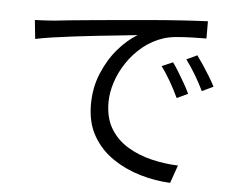

<svg xmlns="http://www.w3.org/2000/svg" viewBox="-53 -786 1106 887"><g transform="rotate(5 500.0 -342.5)"><path d="M79 -658Q108 -659 131 -660.5Q154 -662 168 -663Q192 -666 237.5 -670.5Q283 -675 342.5 -680.5Q402 -686 469.5 -692Q537 -698 606 -704Q688 -711 757 -715.5Q826 -720 876 -722V-642Q848 -642 812 -641Q776 -640 741 -637Q706 -634 680 -626Q627 -609 584.5 -574.5Q542 -540 512 -495Q482 -450 466.5 -402Q451 -354 451 -309Q451 -236 481.5 -186.5Q512 -137 562.5 -107Q613 -77 674 -62.5Q735 -48 796 -46L767 37Q698 34 628 13.5Q558 -7 499.5 -46.5Q441 -86 406 -147Q371 -208 371 -292Q371 -370 398.5 -436.5Q426 -503 469 -553Q512 -603 558 -630Q526 -626 479 -621.5Q432 -617 377.5 -611Q323 -605 269 -598.5Q215 -592 167.5 -585Q120 -578 88 -571ZM732 -519Q744 -503 759 -478.5Q774 -454 789 -428Q804 -402 814 -380L763 -356Q746 -392 725 -429Q704 -466 681 -497ZM841 -561Q853 -545 869 -521Q885 -497 901 -471Q917 -445 928 -423L876 -398Q858 -435 836.5 -471Q815 -507 792 -538Z"/></g></svg>

Font: Source Han Sans SC
Style: Regular
Weight: 400
Designer: Ryoko NISHIZUKA 西塚涼子 (kana, bopomofo & ideographs); Paul D. Hunt (Latin, Greek & Cyrillic); Sandoll Communications 산돌커뮤니
Foundry: Adobe
Version: Version 2.002;hotconv 1.0.116;makeotfexe 2.5.65601; ttfautoh